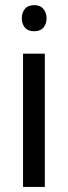

<svg xmlns="http://www.w3.org/2000/svg" viewBox="-20 -741 269 761"><path d="M157.7 0V-528.3H71.3V0ZM164.6 -668.5C164.6 -682.8 160.4 -695.1 152.1 -705.3C143.8 -715.6 131.5 -720.7 115.2 -720.7C99 -720.7 86.8 -715.7 78.6 -705.6C70.5 -695.5 66.4 -683.1 66.4 -668.5C66.4 -653.8 70.5 -641.6 78.6 -631.8C86.8 -622.1 99 -617.2 115.2 -617.2C131.8 -617.2 144.2 -622.1 152.3 -631.8C160.5 -641.6 164.6 -653.8 164.6 -668.5Z"/></svg>

Font: Roboto Condensed
Style: Regular
Weight: 400
Designer: Google
Version: Version 2.134; 2016